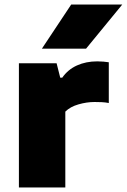

<svg xmlns="http://www.w3.org/2000/svg" viewBox="-20 -828 560 848"><path d="M63.5 0V-548.5H230L246 -485H255Q280 -521 320 -539Q360 -557 409.5 -557Q423.5 -557 436.8 -555.8Q450 -554.5 460.5 -553V-373Q446 -376 429 -376.8Q412 -377.5 397.5 -377.5Q363 -377.5 326.5 -367Q290 -356.5 268.5 -335V0ZM165 -613 294.5 -808H520L360 -613Z"/></svg>

Font: Encode Sans Expanded Expanded ExtraBold
Style: Regular
Weight: 800
Width: 7
Designer: Multiple Designers
Foundry: Impallari Type
Version: Version 3.000; ttfautohint (v1.8.3) -l 8 -r 50 -G 200 -x 14 